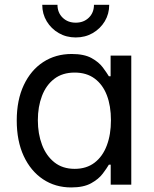

<svg xmlns="http://www.w3.org/2000/svg" viewBox="-20 -781 652 812"><path d="M281.2 11.7Q213.9 11.7 161.9 -22.9Q109.9 -57.6 80.3 -121.1Q50.8 -184.6 50.8 -271.5Q50.8 -357.9 80.6 -421.1Q110.4 -484.4 162.8 -518.6Q215.3 -552.7 283.2 -552.7Q335.9 -552.7 367.2 -535.4Q398.4 -518.1 415 -495.6Q431.6 -473.1 440.4 -458.5H447.8V-545.9H535.2V0H448.2V-84.5H440.4Q431.6 -69.3 414.3 -46.4Q397 -23.4 365.2 -5.9Q333.5 11.7 281.2 11.7ZM295.9 -66.9Q345.7 -66.9 379.9 -93Q414.1 -119.1 431.6 -165.5Q449.2 -211.9 449.2 -272.5Q449.2 -333 431.9 -378.2Q414.6 -423.3 380.4 -448.7Q346.2 -474.1 295.9 -474.1Q244.1 -474.1 209.5 -447.5Q174.8 -420.9 157.5 -375.2Q140.1 -329.6 140.1 -272.5Q140.1 -215.3 157.7 -168.7Q175.3 -122.1 210 -94.5Q244.6 -66.9 295.9 -66.9ZM300.3 -622.6Q260.7 -622.6 228.8 -640.9Q196.8 -659.2 177.7 -690.7Q158.7 -722.2 158.7 -760.7H223.1Q223.1 -727.5 244.9 -706.3Q266.6 -685.1 300.3 -685.1Q334 -685.1 355.7 -706.3Q377.4 -727.5 377.4 -760.7H441.9Q441.9 -722.2 423.1 -690.9Q404.3 -659.7 372.3 -641.1Q340.3 -622.6 300.3 -622.6Z"/></svg>

Font: Atlassian Sans
Style: Regular
Weight: 400
Designer: Rasmus Andersson
Foundry: Modifications by Atlassian Pty Ltd, manufactured by rsms
Version: Version 4.001;git-9221beed3